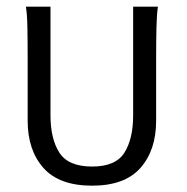

<svg xmlns="http://www.w3.org/2000/svg" viewBox="-20 -555 567 583"><path d="M259.8 8.8Q159.7 8.8 111.8 -45.2Q64 -99.1 64 -188.5V-375Q64 -429.2 63.2 -470.9Q62.5 -512.7 58.6 -534.7H133.3V-205.1Q133.3 -133.3 160.4 -91.3Q187.5 -49.3 259.8 -49.3Q331.1 -49.3 357.7 -91.3Q384.3 -133.3 384.3 -205.1V-534.7H459.5Q456.1 -512.7 455.1 -472.4Q454.1 -432.1 454.1 -375V-188.5Q454.1 -99.1 406.5 -45.2Q358.9 8.8 259.8 8.8Z"/></svg>

Font: Harmattan
Style: Regular
Weight: 400
Designer: George W. Nuss III and SIL International
Foundry: SIL International
Version: Version 4.000